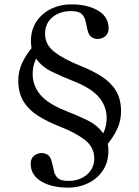

<svg xmlns="http://www.w3.org/2000/svg" viewBox="-20 -758 640 882"><path d="M475 -97Q478 -82 478 -66Q478 -12 452 26Q426 64 384 84Q342 104 294 104Q217 104 169 75Q121 46 121 -6Q121 -30 136.5 -42.5Q152 -55 172 -55Q186 -55 199 -47Q212 -39 218 -14Q224 8 228 28Q232 48 246 60.5Q260 73 294 73Q346 73 379.5 44Q413 15 413 -31Q413 -82 369.5 -115.5Q326 -149 254 -177Q198 -199 155 -226Q112 -253 88 -292Q64 -331 64 -388Q64 -429 80 -465Q96 -501 125 -537Q122 -552 122 -568Q122 -622 148 -660Q174 -698 216 -718Q258 -738 306 -738Q383 -738 431 -709Q479 -680 479 -628Q479 -604 463.5 -591.5Q448 -579 428 -579Q415 -579 401.5 -587Q388 -595 382 -620Q377 -643 372.5 -662.5Q368 -682 354.5 -694.5Q341 -707 306 -707Q254 -707 220.5 -678.5Q187 -650 187 -603Q187 -552 230.5 -519Q274 -486 346 -457Q402 -435 445 -408Q488 -381 512 -342.5Q536 -304 536 -246Q536 -205 520 -169Q504 -133 475 -97ZM146 -489Q137 -470 133.5 -452.5Q130 -435 130 -419Q130 -365 165 -323Q200 -281 284 -248Q333 -229 380.5 -206Q428 -183 454 -145Q463 -164 466.5 -181.5Q470 -199 470 -215Q470 -269 435 -311Q400 -353 316 -386Q267 -405 219.5 -428Q172 -451 146 -489Z"/></svg>

Font: Zen Old Mincho Medium
Style: Regular
Weight: 500
Designer: Yoshimichi Ohira
Foundry: Positype
Version: Version 1.500